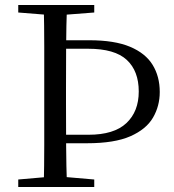

<svg xmlns="http://www.w3.org/2000/svg" viewBox="-20 -748 697 768"><path d="M203 -175V-209H334Q436 -209 485.5 -255.5Q535 -302 535 -382Q535 -464 487 -508.5Q439 -553 333 -553H203V-587H337Q438 -587 500 -561Q562 -535 590.5 -488.5Q619 -442 619 -380Q619 -324 592 -277.5Q565 -231 501.5 -203Q438 -175 328 -175ZM155 0Q157 -84 157 -168Q157 -252 157 -337V-391Q157 -476 157 -560.5Q157 -645 155 -728H248Q245 -645 244.5 -560.5Q244 -476 244 -392V-337Q244 -254 244.5 -169Q245 -84 248 0ZM190 -687 53 -698V-728H357V-698L215 -687ZM53 0V-30L191 -42H218L357 -30V0Z"/></svg>

Font: Noto Serif SC
Style: Regular
Weight: 400
Designer: Ryoko NISHIZUKA 西塚涼子 (kana & ideographs); Frank Grießhammer (Latin, Greek & Cyrillic); Wenlong ZHANG 张文龙 (bopomofo); San
Foundry: Adobe
Version: Version 2.002-H1;hotconv 1.1.0;makeotfexe 2.6.0